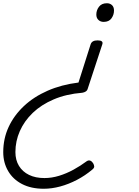

<svg xmlns="http://www.w3.org/2000/svg" viewBox="-209 -535 858 1184"><path d="M393 -286Q411 -286 418.5 -280Q426 -274 422 -262L332 12Q329 23 320 29Q311 35 298 37Q199 45 122 78Q45 111 -7 161Q-59 211 -86.5 273Q-114 335 -114 403Q-114 452 -92 488Q-70 524 -30 543.5Q10 563 65 563Q110 563 155.5 549Q201 535 244 511.5Q287 488 326 459Q337 452 347 455.5Q357 459 365 471Q372 483 372 492Q372 501 361 510Q316 548 265 574.5Q214 601 162 615Q110 629 61 629Q-17 629 -73 600Q-129 571 -159 519.5Q-189 468 -189 403Q-189 320 -156 248.5Q-123 177 -62 119.5Q-1 62 84.5 24.5Q170 -13 275 -26L350 -262Q354 -274 364.5 -280Q375 -286 393 -286ZM450 -515Q469 -515 481.5 -503.5Q494 -492 494 -470Q494 -444 478.5 -422Q463 -400 430 -400Q411 -400 398 -412Q385 -424 385 -445Q385 -472 401.5 -493.5Q418 -515 450 -515Z"/></svg>

Font: Playwrite CU Light
Style: Regular
Weight: 300
Designer: Veronika Burian, José Scaglione
Foundry: TypeTogether
Version: Version 1.002